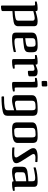

<svg xmlns="http://www.w3.org/2000/svg" viewBox="1460 -2213 994 3954"><g transform="rotate(90 1957.0 -236.0)"><path d="M83 -461 14 -459Q10 -467 10 -478Q10 -486 13 -495Q80 -514 148 -514Q190 -514 199.5 -507Q209 -500 208 -471Q219 -474 245 -481.5Q271 -489 283 -492Q295 -495 316.5 -500Q338 -505 352.5 -507.5Q367 -510 385 -512Q403 -514 419 -514Q474 -514 497 -496.5Q520 -479 520 -438V-117Q521 -35 432 -20Q330 0 208 5V210Q208 224 192 230Q156 241 111 241Q94 241 94 224V-406Q94 -461 83 -461ZM208 -425V-40Q291 -44 339 -55Q379 -63 392.5 -75Q406 -87 406 -119V-413Q406 -454 350 -454Q317 -454 208 -425Z M1048 -67Q1053 -58 1053 -42Q1053 -30 1049 -22Q917 13 755 13Q701 13 676.5 -4Q652 -21 652 -60V-403Q652 -465 717.5 -489.5Q783 -514 926 -514Q1000 -514 1028 -491.5Q1056 -469 1056 -406V-335Q1056 -292 1034.5 -269Q1013 -246 968 -236Q861 -219 766 -213V-99Q766 -61 781 -49Q796 -37 840 -37Q884 -37 953.5 -48.5Q1023 -60 1048 -67ZM766 -399V-259Q838 -265 875 -273Q915 -282 928.5 -293.5Q942 -305 942 -338V-399Q942 -441 929 -456.5Q916 -472 884 -472Q812 -472 788 -455Q764 -438 766 -399Z M1185 -461 1116 -459Q1112 -467 1112 -478Q1112 -486 1115 -495Q1182 -514 1250 -514Q1292 -514 1301.5 -507Q1311 -500 1310 -471Q1410 -514 1451 -514Q1506 -514 1529 -496.5Q1552 -479 1552 -438V-344Q1552 -330 1536 -324Q1500 -313 1455 -313Q1438 -313 1438 -330V-413Q1438 -450 1399 -450Q1368 -450 1310 -426V-95Q1310 -40 1321 -40L1390 -42Q1394 -34 1394 -23Q1394 -15 1391 -6Q1324 13 1256 13Q1214 13 1204.5 6Q1195 -1 1196 -30V-406Q1196 -461 1185 -461Z M1862 -6Q1795 13 1727 13Q1685 13 1675.5 6Q1666 -1 1667 -30V-406Q1667 -461 1656 -461L1587 -459Q1583 -467 1583 -478Q1583 -486 1586 -495Q1653 -514 1721 -514Q1763 -514 1772.5 -507Q1782 -500 1781 -471V-95Q1781 -42 1791 -42H1861Q1865 -34 1865 -23Q1865 -15 1862 -6ZM1647 -628V-679Q1647 -696 1650.5 -702Q1654 -708 1667 -710L1745 -713Q1762 -714 1761 -681V-630Q1761 -613 1757.5 -607Q1754 -601 1741 -599L1663 -596Q1646 -595 1647 -628Z M1973 230Q1964 214 1964 204Q1964 189 1968 178Q2051 178 2102 175Q2153 172 2186 165.5Q2219 159 2232 148.5Q2245 138 2248 127.5Q2251 117 2251 97V-30Q2240 -27 2207.5 -18Q2175 -9 2161.5 -5.5Q2148 -2 2124 3.5Q2100 9 2080.5 11Q2061 13 2042 13Q1987 13 1964 -4.5Q1941 -22 1941 -63V-403Q1941 -465 2011 -489.5Q2081 -514 2235 -514Q2309 -514 2337 -491.5Q2365 -469 2365 -406V105Q2365 148 2343.5 171.5Q2322 195 2277 204Q2154 231 1973 230ZM2055 -399V-88Q2055 -47 2111 -47Q2154 -47 2251 -75V-394Q2251 -439 2238.5 -455.5Q2226 -472 2193 -472Q2107 -472 2080.5 -455.5Q2054 -439 2055 -399Z M2924 -406V-99Q2924 -38 2854.5 -13Q2785 12 2632 12Q2558 12 2529 -11Q2500 -34 2500 -97V-403Q2500 -465 2570 -489.5Q2640 -514 2794 -514Q2868 -514 2896 -491.5Q2924 -469 2924 -406ZM2810 -103V-394Q2810 -439 2797.5 -455.5Q2785 -472 2752 -472Q2666 -472 2639.5 -455.5Q2613 -439 2614 -399V-108Q2614 -63 2626 -47Q2638 -31 2674 -31Q2761 -32 2786 -48Q2811 -64 2810 -103Z M3020 8Q3015 -1 3015 -15Q3015 -26 3019 -37Q3049 -32 3131 -32Q3182 -32 3202.5 -40.5Q3223 -49 3223 -73Q3223 -84 3209 -109L3069 -330Q3045 -367 3038 -386Q3031 -405 3031 -429Q3031 -515 3228 -514Q3278 -514 3313 -510Q3319 -498 3319 -487Q3319 -477 3314 -465Q3283 -469 3228 -469Q3151 -469 3151 -429Q3151 -413 3167 -389L3307 -168Q3341 -112 3341 -73Q3341 -28 3290.5 -7.5Q3240 13 3167 13Q3068 13 3020 8Z M3908 -6Q3842 13 3773 13Q3734 13 3723.5 7.5Q3713 2 3713 -20Q3597 13 3515 13Q3460 13 3437 -4Q3414 -21 3414 -63V-203Q3414 -246 3435.5 -269Q3457 -292 3502 -302Q3560 -311 3612.5 -316.5Q3665 -322 3713 -324V-402Q3713 -440 3698 -452Q3683 -464 3639 -464Q3620 -464 3589 -459.5Q3558 -455 3526.5 -449.5Q3495 -444 3468 -438Q3441 -432 3431 -429Q3426 -439 3426 -454Q3426 -467 3430 -474Q3559 -514 3724 -514Q3778 -514 3802.5 -497Q3827 -480 3827 -441V-95Q3827 -40 3838 -40L3907 -42Q3911 -35 3911 -23Q3911 -15 3908 -6ZM3713 -65V-279Q3686 -278 3659 -275Q3632 -272 3608.5 -267.5Q3585 -263 3567 -257Q3549 -251 3541 -244Q3528 -234 3528 -199V-88Q3528 -43 3591 -43Q3637 -43 3713 -65Z"/></g></svg>

Font: Federant
Style: Medium
Weight: 500
Designer: Cyreal (www.cyreal.org)
Foundry: Cyreal (www.cyreal.org)
Version: Version 1.010